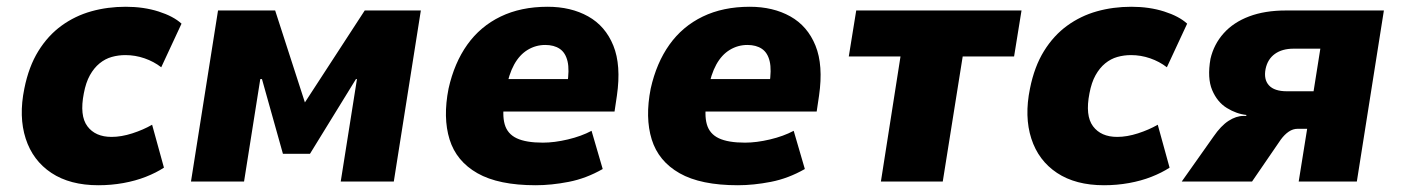

<svg xmlns="http://www.w3.org/2000/svg" viewBox="-20 -537 4144 568"><path d="M271 11Q187 11 132 -25.5Q77 -62 56 -127Q35 -192 52 -275Q65 -340 93.5 -386Q122 -432 162 -461Q202 -490 250 -503.5Q298 -517 352 -517Q405 -517 449 -503Q493 -489 517 -467L457 -338Q435 -355 407.5 -364.5Q380 -374 351 -374Q330 -374 310.5 -368.5Q291 -363 274.5 -349.5Q258 -336 246 -314.5Q234 -293 228 -261Q215 -195 238.5 -163.5Q262 -132 310 -132Q339 -132 371.5 -142.5Q404 -153 430 -168L465 -41Q442 -26 411.5 -14Q381 -2 345 4.5Q309 11 271 11Z M545 0 625 -506H794L882 -234L1059 -506H1225L1145 0H988L1036 -303H1033L897 -82H817L755 -303H750L702 0Z M1565 11Q1455 11 1392.5 -24.5Q1330 -60 1310 -124.5Q1290 -189 1307 -275Q1324 -351 1362.5 -405Q1401 -459 1461 -488Q1521 -517 1600 -517Q1669 -517 1720 -488.5Q1771 -460 1794.5 -402Q1818 -344 1805 -254L1798 -207H1445L1460 -303H1671L1658 -287Q1665 -330 1659 -355.5Q1653 -381 1636 -392.5Q1619 -404 1593 -404Q1565 -404 1541 -389.5Q1517 -375 1501 -346Q1485 -317 1477 -272L1473 -243Q1465 -198 1473 -169.5Q1481 -141 1508.5 -128Q1536 -115 1586 -115Q1620 -115 1660 -124.5Q1700 -134 1730 -150L1763 -37Q1714 -9 1662.5 1Q1611 11 1565 11Z M2163 11Q2053 11 1990.5 -24.5Q1928 -60 1908 -124.5Q1888 -189 1905 -275Q1922 -351 1960.5 -405Q1999 -459 2059 -488Q2119 -517 2198 -517Q2267 -517 2318 -488.5Q2369 -460 2392.5 -402Q2416 -344 2403 -254L2396 -207H2043L2058 -303H2269L2256 -287Q2263 -330 2257 -355.5Q2251 -381 2234 -392.5Q2217 -404 2191 -404Q2163 -404 2139 -389.5Q2115 -375 2099 -346Q2083 -317 2075 -272L2071 -243Q2063 -198 2071 -169.5Q2079 -141 2106.5 -128Q2134 -115 2184 -115Q2218 -115 2258 -124.5Q2298 -134 2328 -150L2361 -37Q2312 -9 2260.5 1Q2209 11 2163 11Z M2586 0 2644 -370H2491L2513 -506H3002L2980 -370H2828L2769 0Z M3246 11Q3162 11 3107 -25.5Q3052 -62 3031 -127Q3010 -192 3027 -275Q3040 -340 3068.5 -386Q3097 -432 3137 -461Q3177 -490 3225 -503.5Q3273 -517 3327 -517Q3380 -517 3424 -503Q3468 -489 3492 -467L3432 -338Q3410 -355 3382.5 -364.5Q3355 -374 3326 -374Q3305 -374 3285.5 -368.5Q3266 -363 3249.5 -349.5Q3233 -336 3221 -314.5Q3209 -293 3203 -261Q3190 -195 3213.5 -163.5Q3237 -132 3285 -132Q3314 -132 3346.5 -142.5Q3379 -153 3405 -168L3440 -41Q3417 -26 3386.5 -14Q3356 -2 3320 4.5Q3284 11 3246 11Z M3476 0 3570 -133Q3592 -165 3614.5 -179.5Q3637 -194 3658 -194H3667V-197Q3638 -200 3609.5 -217.5Q3581 -235 3566 -270.5Q3551 -306 3561 -363Q3571 -406 3600 -438.5Q3629 -471 3675.5 -488.5Q3722 -506 3784 -506H4074L3994 0H3822L3847 -156H3819Q3805 -156 3792.5 -147.5Q3780 -139 3769 -124L3684 0ZM3787 -267H3866L3886 -393H3807Q3773 -393 3751.5 -377.5Q3730 -362 3724 -333Q3718 -302 3734 -284.5Q3750 -267 3787 -267Z"/></svg>

Font: Nunito Sans 7pt SemiCondensed Black
Style: Italic
Weight: 900
Width: 4
Italic angle: -9°
Designer: Vernon Adams
Foundry: Vernon Adams
Version: Version 3.101;gftools[0.9.27]